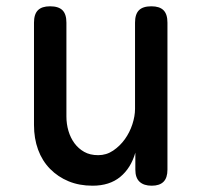

<svg xmlns="http://www.w3.org/2000/svg" viewBox="-20 -580 640 610"><path d="M409 -234V-508Q409 -535 421.5 -547.5Q434 -560 461 -560Q487 -560 499.5 -547.5Q512 -535 512 -508V-41Q512 -15 499.5 -2.5Q487 10 462 10Q437 10 423.5 -2.5Q410 -15 410 -41V-95Q396 -46 362 -18Q328 10 274 10Q232 10 198 -4Q164 -18 139 -43.5Q114 -69 101 -104.5Q88 -140 88 -183V-508Q88 -535 100.5 -547.5Q113 -560 139 -560Q166 -560 178.5 -547.5Q191 -535 191 -508V-210Q191 -186 197.5 -164Q204 -142 216.5 -125Q229 -108 247.5 -97.5Q266 -87 292 -87Q318 -87 339.5 -101.5Q361 -116 376.5 -137.5Q392 -159 400.5 -185Q409 -211 409 -234Z"/></svg>

Font: Maple Mono Medium
Style: Regular
Weight: 500
Monospace: yes
Designer: subframe7536
Version: Version 7.000